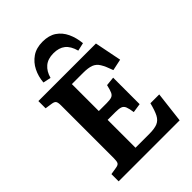

<svg xmlns="http://www.w3.org/2000/svg" viewBox="-265 -1063 1184 1184"><g transform="rotate(-45 327.0 -470.5)"><path d="M54 0V-63L103 -71Q122 -74 128 -84Q134 -94 134 -122V-582Q134 -608 127.5 -617.5Q121 -627 101 -630L54 -637V-700H556L591 -524L516 -508Q499 -557 483 -583Q467 -609 441.5 -618.5Q416 -628 371 -628H274V-393H343Q371 -393 385.5 -398Q400 -403 407.5 -419Q415 -435 423 -470L482 -476V-245L422 -236Q417 -271 410 -288Q403 -305 387.5 -310.5Q372 -316 342 -316H274V-73H395Q440 -73 465.5 -83.5Q491 -94 505.5 -122Q520 -150 533 -202H610L586 0ZM331 -941Q386 -941 421.5 -917Q457 -893 476.5 -851.5Q496 -810 501 -758L448 -746Q434 -797 405 -820Q376 -843 328 -843Q279 -843 249.5 -818Q220 -793 208 -748L157 -759Q161 -808 181.5 -849Q202 -890 239 -915.5Q276 -941 331 -941Z"/></g></svg>

Font: Literata SemiBold
Style: Regular
Weight: 600
Designer: Latin by Veronika Burian and Jose Scaglione. Greek by Irene Vlachou. Cyrillic by Vera Evstafieva.
Foundry: TypeTogether
Version: Version 3.103; ttfautohint (v1.8.4.7-5d5b);gftools[0.9.29]